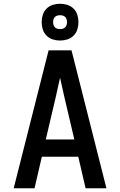

<svg xmlns="http://www.w3.org/2000/svg" viewBox="-20 -1003 640 1023"><path d="M53 0 177 -490 239 -735H361L547 0H436L397 -168H203L164 0ZM224 -260H376L322 -490Q317 -515 311 -539.5Q305 -564 300 -589Q295 -564 289 -539.5Q283 -515 278 -490ZM300 -787Q280 -787 261 -793Q242 -799 228 -813Q214 -827 208 -846Q202 -865 202 -885Q202 -905 208 -924Q214 -943 228 -957Q242 -971 261 -977Q280 -983 300 -983Q320 -983 339 -977Q358 -971 372 -957Q386 -943 392 -924Q398 -905 398 -885Q398 -865 392 -846Q386 -827 372 -813Q358 -799 339 -793Q320 -787 300 -787ZM300 -848Q307 -848 314.5 -850Q322 -852 327.5 -857.5Q333 -863 335 -870.5Q337 -878 337 -885Q337 -892 335 -899.5Q333 -907 327.5 -912.5Q322 -918 314.5 -920Q307 -922 300 -922Q293 -922 285.5 -920Q278 -918 272.5 -912.5Q267 -907 265 -899.5Q263 -892 263 -885Q263 -878 265 -870.5Q267 -863 272.5 -857.5Q278 -852 285.5 -850Q293 -848 300 -848Z"/></svg>

Font: Iosevka SS04 Semibold Extended
Style: Regular
Weight: 600
Width: 7
Monospace: yes
Designer: Belleve Invis
Foundry: Belleve Invis
Version: Version 19.0.0; ttfautohint (v1.8.4)